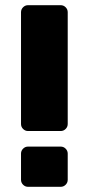

<svg xmlns="http://www.w3.org/2000/svg" viewBox="-20 -720 342 740"><path d="M214 -215H88Q77 -215 69 -223Q61 -231 61 -242V-673Q61 -684 69 -692Q77 -700 88 -700H214Q225 -700 233 -692Q241 -684 241 -673V-242Q241 -231 233 -223Q225 -215 214 -215ZM214 0H88Q77 0 69 -8Q61 -16 61 -27V-128Q61 -139 69 -147Q77 -155 88 -155H214Q225 -155 233 -147Q241 -139 241 -128V-27Q241 -16 233 -8Q225 0 214 0Z"/></svg>

Font: Rubik
Style: Regular
Weight: 700
Designer: Hubert & Fischer
Foundry: Hubert & Fischer
Version: Version 1.100